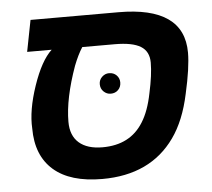

<svg xmlns="http://www.w3.org/2000/svg" viewBox="-47 -657 792 718"><g transform="rotate(-5 349.0 -298.0)"><path d="M162 -488H70L93 -606H423Q669 -606 669 -433Q669 -377 647 -280Q626 -181 581 -118Q490 10 309 10Q189 10 126.5 -44.5Q64 -99 64 -201Q60 -269 91 -360Q122 -451 162 -488ZM399 -488H277Q260 -462 244 -421Q201 -301 201 -214Q201 -162 232 -135Q263 -108 320 -108Q424 -108 473 -187Q499 -228 512 -294Q527 -362 527 -408Q527 -450 496 -469Q465 -488 399 -488ZM330 -344Q330 -360 341.5 -371Q353 -382 368 -382Q385 -382 396 -371Q407 -360 407 -344Q407 -327 396 -316Q385 -305 368 -305Q353 -305 341.5 -316Q330 -327 330 -344Z"/></g></svg>

Font: Libra Sans
Style: Bold Italic
Weight: 700
Italic angle: -12°
Foundry: Context Ltd
Version: Version 1.002